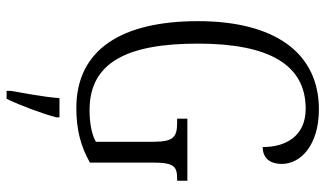

<svg xmlns="http://www.w3.org/2000/svg" viewBox="-222 -542 985 581"><g transform="rotate(90 270.5 -251.5)"><path d="M307 10C372 10 422 -3 472 -31V-221C472 -287 484 -295 522 -295H527V-326H339V-295H349C393 -295 409 -287 409 -223V-49C386 -36 351 -30 313 -30C167 -30 112 -147 112 -358C112 -575 177 -684 309 -684C395 -684 425 -620 425 -554C457 -554 476 -574 476 -612C476 -669 419 -724 311 -724C139 -724 44 -589 44 -358C44 -130 128 10 307 10ZM255 208V221H279C299 180 324 113 335 71V61H277C273 112 263 161 255 208Z"/></g></svg>

Font: Noto Serif Armenian ExtraCondensed Light
Style: Regular
Weight: 300
Width: 2
Designer: Monotype Design Team
Foundry: Monotype Imaging Inc.
Version: Version 2.008